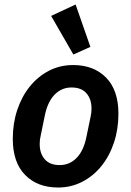

<svg xmlns="http://www.w3.org/2000/svg" viewBox="-20 -824 585 856"><path d="M239 12Q147 12 92 -44Q37 -100 37 -205Q37 -274 57 -334Q77 -394 113 -438.5Q149 -483 198 -508.5Q247 -534 306 -534Q398 -534 453 -478Q508 -422 508 -317Q508 -248 488 -188Q468 -128 432 -83.5Q396 -39 346.5 -13.5Q297 12 239 12ZM246 -88Q291 -88 322.5 -121Q354 -154 366 -217L384 -304Q386 -314 387 -321.5Q388 -329 388 -340Q388 -382 365.5 -408Q343 -434 299 -434Q254 -434 222.5 -401Q191 -368 179 -305L161 -217Q159 -209 158 -201Q157 -193 157 -182Q157 -140 179.5 -114Q202 -88 246 -88ZM208 -753 317 -804 383 -615 307 -581Z"/></svg>

Font: IBM Plex Sans SmBld
Style: Italic
Weight: 600
Italic angle: -11°
Designer: Mike Abbink, Paul van der Laan, Pieter van Rosmalen
Foundry: Bold Monday
Version: Version 3.005